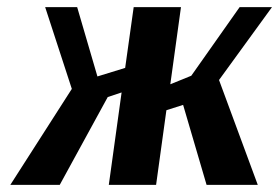

<svg xmlns="http://www.w3.org/2000/svg" viewBox="-20 -520 785 540"><path d="M459 -283 518 -307 654 -500H745L596 -295L705 0H561L495 -225L448 -210L419 0H286L322 -260L283 -247L148 0H9L182 -270L107 -500H197L254 -305L332 -329L356 -500H489Z"/></svg>

Font: Arsenal SC
Style: Bold Italic
Weight: 700
Italic angle: -9.10001°
Designer: Andrij Shevchenko
Foundry: Stairsfor
Version: Version 2.001; ttfautohint (v1.8.4.7-5d5b)